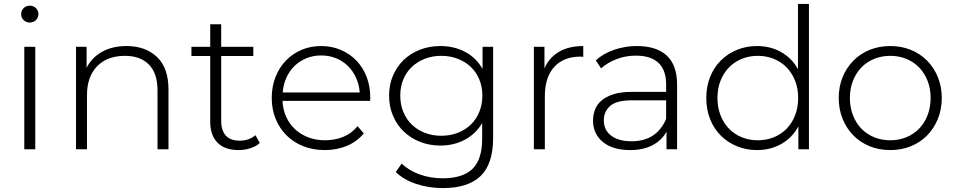

<svg xmlns="http://www.w3.org/2000/svg" viewBox="-20 -762 4875 980"><path d="M104 0V-523H160V0ZM132 -647Q113 -647 100.5 -659.5Q88 -672 88 -690Q88 -708 100.5 -720.5Q113 -733 132 -733Q151 -733 163.5 -720.5Q176 -708 176 -691Q176 -672 163.5 -659.5Q151 -647 132 -647Z M626 -527Q722 -527 781 -471.5Q840 -416 840 -305V0H784V-300Q784 -388 740 -432.5Q696 -477 618 -477Q527 -477 475.5 -423.5Q424 -370 424 -277V0H368V-523H422V-416Q449 -469 501.5 -498Q554 -527 626 -527Z M1273 -476H1109V-145Q1109 -96 1132.5 -70Q1156 -44 1204 -44Q1251 -44 1284 -72L1306 -32Q1286 -14 1257 -5Q1228 4 1198 4Q1127 4 1090 -34Q1053 -72 1053 -141V-476H957V-523H1053V-638H1109V-523H1273Z M1816 -290Q1813 -331 1797 -366Q1781 -401 1755 -426Q1729 -451 1694.5 -465Q1660 -479 1619 -479Q1579 -479 1544.5 -465Q1510 -451 1484 -426Q1458 -401 1442 -366Q1426 -331 1423 -290ZM1638 4Q1578 4 1528.5 -15.5Q1479 -35 1443 -70.5Q1407 -106 1387 -155Q1367 -204 1367 -262Q1367 -320 1386 -368.5Q1405 -417 1439 -452.5Q1473 -488 1519 -507.5Q1565 -527 1619 -527Q1673 -527 1719 -507.5Q1765 -488 1798.5 -453.5Q1832 -419 1851 -370.5Q1870 -322 1870 -263Q1870 -259 1869.5 -255Q1869 -251 1869 -247H1422Q1424 -202 1441 -165Q1458 -128 1487 -101.5Q1516 -75 1554.5 -60.5Q1593 -46 1639 -46Q1689 -46 1732 -63.5Q1775 -81 1805 -118L1837 -81Q1802 -39 1750.5 -17.5Q1699 4 1638 4Z M2232 -69Q2278 -69 2316.5 -84Q2355 -99 2383 -126Q2411 -153 2426.5 -191Q2442 -229 2442 -274Q2442 -319 2426.5 -356.5Q2411 -394 2383 -420.5Q2355 -447 2316.5 -462Q2278 -477 2232 -477Q2187 -477 2148.5 -462Q2110 -447 2082 -420.5Q2054 -394 2038.5 -356.5Q2023 -319 2023 -274Q2023 -229 2038.5 -191Q2054 -153 2082 -126Q2110 -99 2148.5 -84Q2187 -69 2232 -69ZM2228 -19Q2172 -19 2124 -38Q2076 -57 2041 -90.5Q2006 -124 1986 -171Q1966 -218 1966 -274Q1966 -330 1986 -376.5Q2006 -423 2041 -456.5Q2076 -490 2124 -508.5Q2172 -527 2228 -527Q2298 -527 2354.5 -497Q2411 -467 2443 -410V-523H2497V-58Q2497 75 2433 136.5Q2369 198 2241 198Q2169 198 2105 177Q2041 156 2000 116L2030 73Q2068 109 2122.5 128.5Q2177 148 2239 148Q2343 148 2392 99.5Q2441 51 2441 -52V-134Q2409 -79 2353 -49Q2297 -19 2228 -19Z M2761 0H2705V-523H2759V-413Q2783 -468 2833 -497.5Q2883 -527 2957 -527V-472Q2952 -473 2943 -473Q2857 -473 2809 -420.5Q2761 -368 2761 -271Z M3380 -250H3206Q3126 -250 3094 -221Q3062 -192 3062 -148Q3062 -98 3099.5 -69.5Q3137 -41 3204 -41Q3269 -41 3313 -70.5Q3357 -100 3380 -155ZM3196 4Q3107 4 3057 -37.5Q3007 -79 3007 -146Q3007 -176 3017 -202.5Q3027 -229 3050.5 -249Q3074 -269 3111.5 -281Q3149 -293 3204 -293H3380V-332Q3380 -404 3341 -441Q3302 -478 3226 -478Q3173 -478 3126.5 -460Q3080 -442 3048 -413L3021 -454Q3060 -489 3115 -508Q3170 -527 3231 -527Q3331 -527 3383.5 -478Q3436 -429 3436 -330V0H3382V-90Q3358 -46 3311 -21Q3264 4 3196 4Z M3848 -46Q3892 -46 3930 -61.5Q3968 -77 3995.5 -105.5Q4023 -134 4038.5 -174Q4054 -214 4054 -262Q4054 -310 4038.5 -349.5Q4023 -389 3995.5 -417.5Q3968 -446 3930 -461.5Q3892 -477 3848 -477Q3804 -477 3766 -461.5Q3728 -446 3700.5 -417.5Q3673 -389 3657.5 -349.5Q3642 -310 3642 -262Q3642 -214 3657.5 -174Q3673 -134 3700.5 -105.5Q3728 -77 3766 -61.5Q3804 -46 3848 -46ZM4109 0H4055V-117Q4024 -59 3968.5 -27.5Q3913 4 3844 4Q3789 4 3741.5 -15.5Q3694 -35 3659 -70Q3624 -105 3604.5 -154Q3585 -203 3585 -262Q3585 -321 3604.5 -369.5Q3624 -418 3659 -453Q3694 -488 3741.5 -507.5Q3789 -527 3844 -527Q3912 -527 3966.5 -496.5Q4021 -466 4053 -409V-742H4109Z M4524 4Q4467 4 4419 -15.5Q4371 -35 4336 -70.5Q4301 -106 4281 -155Q4261 -204 4261 -262Q4261 -320 4281 -368.5Q4301 -417 4336 -452.5Q4371 -488 4419 -507.5Q4467 -527 4524 -527Q4581 -527 4629 -507.5Q4677 -488 4712 -452.5Q4747 -417 4767 -368.5Q4787 -320 4787 -262Q4787 -204 4767 -155Q4747 -106 4712 -70.5Q4677 -35 4629 -15.5Q4581 4 4524 4ZM4524 -46Q4568 -46 4606 -61.5Q4644 -77 4671.5 -105.5Q4699 -134 4714.5 -174Q4730 -214 4730 -262Q4730 -310 4714.5 -349.5Q4699 -389 4671.5 -417.5Q4644 -446 4606 -461.5Q4568 -477 4524 -477Q4480 -477 4442 -461.5Q4404 -446 4376.5 -417.5Q4349 -389 4333.5 -349.5Q4318 -310 4318 -262Q4318 -214 4333.5 -174Q4349 -134 4376.5 -105.5Q4404 -77 4442 -61.5Q4480 -46 4524 -46Z"/></svg>

Font: Montserrat-Alt1 Light
Style: Regular
Weight: 300
Designer: Differentunic
Foundry: Differentunic
Version: Version 7.222